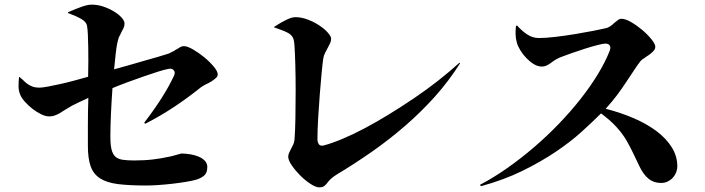

<svg xmlns="http://www.w3.org/2000/svg" viewBox="-20 -797 3040 828"><path d="M847 -421Q791 -376 732.5 -337Q674 -298 606 -263L602 -268Q643 -321 676.5 -373.5Q710 -426 731 -472Q737 -486 729 -494.5Q721 -503 707 -500Q690 -497 661.5 -488Q633 -479 600 -467.5Q567 -456 531.5 -443Q496 -430 465 -417Q461 -360 458.5 -306.5Q456 -253 456 -208Q456 -173 461 -152.5Q466 -132 477.5 -121.5Q489 -111 509 -108Q529 -105 559 -105Q604 -105 640.5 -109.5Q677 -114 703 -120Q716 -122 726 -125Q736 -128 744 -130Q748 -131 751 -132Q754 -133 756 -133Q760 -135 760 -135Q781 -135 801.5 -131.5Q822 -128 838 -121Q854 -114 864 -103Q874 -92 874 -77Q874 -51 860 -39.5Q846 -28 826 -22Q808 -17 780.5 -12.5Q753 -8 722.5 -4.5Q692 -1 662 1Q632 3 611 3Q538 3 489.5 -3Q441 -9 412 -27.5Q383 -46 371 -79.5Q359 -113 359 -169Q359 -204 359 -259.5Q359 -315 361 -375Q337 -364 320.5 -356Q304 -348 290 -341Q273 -331 260 -323Q247 -315 236 -308Q225 -302 215 -298.5Q205 -295 192 -295Q177 -295 158 -304Q139 -313 121 -327Q103 -341 88 -357.5Q73 -374 67 -389Q60 -406 60 -424Q60 -442 62 -465H64Q68 -462 71 -459Q74 -456 78 -453Q83 -448 87.5 -444Q92 -440 97 -436Q108 -428 120.5 -423.5Q133 -419 149 -419Q162 -419 186 -423.5Q210 -428 239.5 -434.5Q269 -441 300.5 -449.5Q332 -458 360 -466Q361 -499 361 -532Q361 -565 360.5 -594Q360 -623 359 -646Q358 -669 356 -681Q354 -702 331 -715Q308 -728 273 -741V-744Q307 -759 332.5 -768Q358 -777 376 -777Q401 -777 426 -768.5Q451 -760 471.5 -747.5Q492 -735 504.5 -721Q517 -707 517 -696Q517 -685 513 -676.5Q509 -668 504 -659Q502 -654 499 -648.5Q496 -643 493 -637Q488 -623 485 -607Q482 -592 479 -565.5Q476 -539 472 -498Q506 -507 540 -517Q574 -527 604 -535.5Q634 -544 658.5 -551Q683 -558 698 -563Q706 -565 712 -568Q718 -571 723 -574Q729 -576 733.5 -579.5Q738 -583 743 -585Q752 -591 758.5 -594.5Q765 -598 773 -598Q788 -598 813 -583.5Q838 -569 861.5 -549.5Q885 -530 902 -509.5Q919 -489 919 -476Q919 -468 911.5 -461Q904 -454 892 -446Q886 -442 879.5 -439Q873 -436 867 -433Q862 -430 856.5 -427Q851 -424 847 -421Z M1250 -600Q1249 -617 1246 -627.5Q1243 -638 1234 -646.5Q1225 -655 1208 -662Q1191 -669 1162 -679V-681Q1172 -687 1183 -694Q1194 -701 1206 -707Q1219 -714 1231 -718.5Q1243 -723 1254 -723Q1280 -723 1307.5 -712.5Q1335 -702 1357.5 -687Q1380 -672 1394 -656Q1408 -640 1408 -630Q1408 -620 1403.5 -610.5Q1399 -601 1393 -590Q1387 -579 1381.5 -568Q1376 -557 1374 -544Q1371 -525 1367 -482.5Q1363 -440 1359 -389Q1355 -338 1352 -286Q1349 -234 1349 -197Q1349 -184 1355 -175Q1361 -166 1377 -170Q1411 -179 1456.5 -198Q1502 -217 1553 -244Q1604 -271 1658.5 -304.5Q1713 -338 1767 -374.5Q1821 -411 1870.5 -450Q1920 -489 1962 -527L1964 -524Q1916 -448 1856.5 -381.5Q1797 -315 1728.5 -255.5Q1660 -196 1585 -143.5Q1510 -91 1430 -43Q1422 -38 1415.5 -33Q1409 -28 1404 -23Q1399 -18 1395.5 -13.5Q1392 -9 1388 -4Q1382 3 1375.5 7Q1369 11 1357 11Q1342 11 1319 -4Q1296 -19 1275 -40Q1254 -61 1238.5 -83.5Q1223 -106 1223 -121Q1223 -129 1226.5 -137.5Q1230 -146 1235 -155Q1240 -164 1244.5 -173.5Q1249 -183 1250 -194Q1253 -232 1254 -289.5Q1255 -347 1255 -406.5Q1255 -466 1253.5 -518.5Q1252 -571 1250 -600Z M2209 -613Q2204 -630 2203.5 -648Q2203 -666 2205 -685L2210 -687Q2230 -664 2253.5 -648.5Q2277 -633 2304 -633Q2333 -633 2375.5 -638Q2418 -643 2460.5 -650Q2503 -657 2538.5 -664Q2574 -671 2591 -675Q2602 -677 2612 -684Q2622 -691 2630 -699Q2638 -705 2645 -710.5Q2652 -716 2660 -716Q2677 -716 2702 -701.5Q2727 -687 2750 -667.5Q2773 -648 2789.5 -627.5Q2806 -607 2806 -595Q2806 -586 2798.5 -577.5Q2791 -569 2780 -561Q2774 -557 2768.5 -553.5Q2763 -550 2758 -546Q2747 -540 2741 -532Q2727 -514 2712 -490.5Q2697 -467 2679 -441Q2662 -415 2641.5 -387.5Q2621 -360 2592 -328Q2658 -311 2714.5 -286.5Q2771 -262 2812.5 -230.5Q2854 -199 2877.5 -161Q2901 -123 2901 -79Q2901 -67 2896 -54Q2891 -41 2882 -31Q2873 -21 2860 -14.5Q2847 -8 2831 -8Q2799 -8 2776.5 -26.5Q2754 -45 2737 -81Q2723 -110 2709.5 -138.5Q2696 -167 2679 -196Q2661 -225 2636 -252Q2611 -279 2572 -308Q2536 -272 2488 -228.5Q2440 -185 2376 -142Q2312 -99 2232.5 -60Q2153 -21 2054 6L2050 0Q2109 -31 2168 -72.5Q2227 -114 2283 -162Q2339 -210 2390 -263Q2441 -316 2483.5 -370Q2526 -424 2558 -476.5Q2590 -529 2609 -577Q2615 -593 2609.5 -601Q2604 -609 2591 -609Q2581 -609 2556 -602.5Q2531 -596 2501 -586.5Q2471 -577 2441.5 -566.5Q2412 -556 2394 -549Q2379 -542 2370 -536Q2365 -533 2361 -529.5Q2357 -526 2352 -523Q2343 -517 2335 -513.5Q2327 -510 2317 -510Q2299 -510 2282 -520.5Q2265 -531 2250 -546.5Q2235 -562 2224 -580Q2213 -598 2209 -613Z"/></svg>

Font: XinYuGongZhangJiaSongA
Style: Regular
Weight: 900
Designer: XinYuGong
Foundry: Adobe Systems Incorporated
Version: Version 1.00